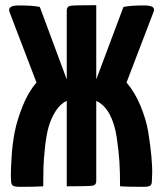

<svg xmlns="http://www.w3.org/2000/svg" viewBox="-20 -720 630 742"><path d="M238 -413V-680Q238 -695 252 -697.5Q266 -700 352 -700V-413L457 -693Q483 -699 537 -699Q560 -699 569.5 -693Q579 -687 573 -673L469 -401Q501 -364 523 -311Q545 -258 553 -209Q561 -160 565 -116.5Q569 -73 568 -47L567 -21Q567 -7 560.5 -2.5Q554 2 534 2Q471 2 444 0Q444 -54 441.5 -95Q439 -136 431 -189.5Q423 -243 403 -279.5Q383 -316 352 -330V-20Q352 -5 338 -2.5Q324 0 238 0V-330Q213 -319 195 -290.5Q177 -262 168 -230Q159 -198 154 -152Q149 -106 148 -74.5Q147 -43 147 0Q119 2 56 2Q37 2 30 -2.5Q23 -7 23 -21Q22 -31 22 -48.5Q22 -66 25 -115.5Q28 -165 37 -210.5Q46 -256 67.5 -310Q89 -364 121 -401L17 -673Q12 -687 21.5 -693Q31 -699 53 -699Q108 -699 134 -693Z"/></svg>

Font: Yanone Kaffeesatz Bold
Style: Regular
Weight: 700
Designer: Yanone (Cyrillic: Daniel Pouzeot)
Foundry: Yanone
Version: Version 1.003;PS 001.003;hotconv 1.0.88;makeotf.lib2.5.64775